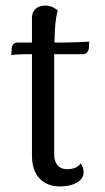

<svg xmlns="http://www.w3.org/2000/svg" viewBox="-20 -660 379 691"><path d="M216 -507H176C177 -561 180 -596 188 -622C180 -629 165 -640 142 -640C115 -640 95 -624 95 -596V-507H44C32 -507 23 -500 22 -485L21 -462C34 -464 68 -465 81 -465H95V-100C95 -30 133 11 196 11C245 11 281 -9 281 -40C281 -49 278 -61 270 -72C263 -58 241 -51 223 -51C191 -51 175 -71 175 -105V-427V-465H278C290 -465 299 -474 300 -488L301 -510C291 -509 226 -507 216 -507Z"/></svg>

Font: Arima Koshi
Style: Regular
Weight: 400
Designer: Joana Correia and Natanael Gama
Foundry: NDISCOVER
Version: Version 1.019;PS 001.019;hotconv 1.0.88;makeotf.lib2.5.64775